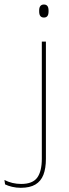

<svg xmlns="http://www.w3.org/2000/svg" viewBox="-93 -674 311 870"><path d="M96.5 0V-485.5H115V0ZM106 -594.5Q95.5 -594.5 90 -601.2Q84.5 -608 84.5 -622V-626.5Q84.5 -640 90 -646.8Q95.5 -653.5 106 -653.5Q116.5 -653.5 121.8 -646.8Q127 -640 127 -626.5V-622Q127 -608 121.8 -601.2Q116.5 -594.5 106 -594.5ZM1 177Q-19.5 177 -38.2 172.5Q-57 168 -70 161.5L-73 141.5Q-55.5 150.5 -36.5 155Q-17.5 159.5 3 159.5Q55 159.5 75.8 130.8Q96.5 102 96.5 45.5V-158H115V46Q115 88.5 103.8 117.8Q92.5 147 67.5 162Q42.5 177 1 177Z"/></svg>

Font: Anek Telugu Thin
Style: Regular
Weight: 250
Version: Version 1.003